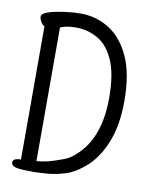

<svg xmlns="http://www.w3.org/2000/svg" viewBox="-82 -773 664 842"><g transform="rotate(10 250.0 -352.0)"><path d="M129 8Q75 8 55 4.5Q35 1 30.5 -6Q26 -13 26 -16Q26 -36 62 -36V-629Q53 -633 45.5 -645.5Q38 -658 38 -669Q38 -694 148 -708Q178 -712 209 -712Q279 -712 336.5 -676Q394 -640 429 -564.5Q464 -489 464 -367Q464 -260 434 -184.5Q404 -109 356.5 -66.5Q309 -24 266 -11Q223 2 191.5 4.5Q160 7 129 8ZM130 -41Q174 -43 240 -68Q278 -80 312 -116Q396 -202 396 -368Q396 -475 369 -536Q342 -597 297 -622.5Q252 -648 200 -648Q157 -648 130 -636Z"/></g></svg>

Font: LXGW WenKai Mono TC
Style: Regular
Weight: 400
Designer: LXGW / Fontworks Inc.
Foundry: LXGW / Fontworks Inc.
Version: Version 1.330